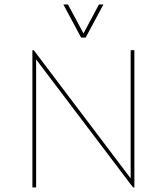

<svg xmlns="http://www.w3.org/2000/svg" viewBox="-20 -813 724 833"><path d="M351.6 -649.9 428.7 -793.5H409.2L342.3 -668L274.9 -793.5H254.9L332 -649.9ZM546.9 -595.2V-39.1L126.5 -595.2H120.6V0H136.7V-555.2L557.1 0H563V-595.2Z"/></svg>

Font: Now Thin
Style: Regular
Weight: 100
Designer: Alfredo Marco Pradil
Foundry: Alfredo Marco Pradil
Version: Version 1.200;hotconv 1.0.109;makeotfexe 2.5.65596